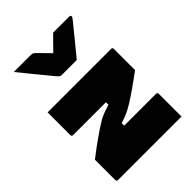

<svg xmlns="http://www.w3.org/2000/svg" viewBox="-238 -958 1076 1076"><g transform="rotate(-45 300.0 -420.5)"><path d="M366 -639H246Q239 -639 233.5 -643Q228 -647 216 -661Q209 -670 192 -690.5Q175 -711 153 -738Q131 -765 109 -792Q87 -819 69 -841H201Q212 -841 217.5 -839Q223 -837 230 -830Q238 -822 254.5 -805.5Q271 -789 299 -760H301Q328 -788 346.5 -806.5Q365 -825 381 -841H508Q519 -841 519 -832Q519 -828 516 -823.5Q513 -819 501 -804Q490 -791 471.5 -768Q453 -745 432.5 -720Q412 -695 394 -673Q376 -651 366 -639ZM43 -547H546Q557 -547 557 -536V-368Q506 -330 467.5 -303.5Q429 -277 394 -255Q347 -226 294 -211V-191H546Q557 -191 557 -180V0H54Q43 0 43 -11V-172Q96 -213 135.5 -241Q175 -269 210 -291Q236 -308 259.5 -317.5Q283 -327 314 -336V-356H54Q43 -356 43 -367Z"/></g></svg>

Font: Recursive Mn Lnr St Blk
Style: Regular
Weight: 900
Monospace: yes
Version: Version 1.079;hotconv 1.0.112;makeotfexe 2.5.65598; ttfautoh